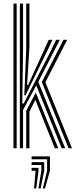

<svg xmlns="http://www.w3.org/2000/svg" viewBox="-20 -820 419 1062"><path d="M89.8 0V-800H107.5V-539.2L103.2 -247.8H111.5L258.5 -533.8L290.5 -600H311L191.8 -367.5L340.5 0H321.2L180.5 -348L107.5 -211.8V0ZM125 0V-207L178 -307.8L302.2 0H283.2L175.5 -267.5L142.8 -202.2V0ZM54.5 0V-800H72.2V0ZM359.2 0 211.2 -366.2 331.2 -600H351.8L231 -365L378.2 0ZM114.5 -292.5 125 -549.5V-800H142.8V-560L130 -349.8H135.5L229.2 -555L249.8 -600H270.2L244.5 -545.5L121 -292.5ZM216.8 222.2 240.5 124.2V60.8H154.8V45H256.2V124.2L229 222.2ZM168.2 222.2 177 124.2H154.8V108.5H192.8V124.2L180.5 222.2ZM192.5 222.2 208.8 124.2V92.5H154.8V76.8H224.5V124.2L204.8 222.2Z"/></svg>

Font: Big Shoulders Inline Text Thin Medium
Style: Regular
Weight: 500
Version: Version 2.002